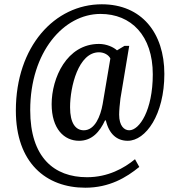

<svg xmlns="http://www.w3.org/2000/svg" viewBox="-20 -734 830 896"><path d="M378 142C491 142 570 94 630 45L610 9C559 51 484 93 386 93C232 93 121 0 121 -220C121 -491 277 -669 449 -669C592 -669 693 -568 693 -387C693 -220 631 -126 583 -126C560 -126 536 -146 536 -199C536 -218 539 -250 542 -274L583 -520H561L526 -499C510 -514 477 -529 442 -529C291 -529 221 -369 221 -248C221 -133 279 -77 349 -77C410 -77 446 -120 470 -172H474C489 -108 526 -77 576 -77C660 -77 747 -199 747 -389C747 -580 641 -714 455 -714C235 -714 54 -517 54 -218C54 26 195 142 378 142ZM371 -126C333 -126 307 -159 307 -233C307 -330 346 -490 442 -490C465 -490 487 -478 495 -461L459 -248C449 -192 423 -126 371 -126Z"/></svg>

Font: Noto Serif Devanagari Condensed Medium
Style: Regular
Weight: 500
Width: 3
Designer: Universal Thirst, Indian Type Foundry and the Monotype Design Team
Foundry: Monotype Imaging Inc.
Version: Version 2.004